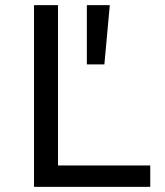

<svg xmlns="http://www.w3.org/2000/svg" viewBox="-20 -725 641 745"><path d="M112 0V-705H205V-83H563V0ZM317 -475V-705H406L385 -475Z"/></svg>

Font: Nunito Sans 6pt
Style: Regular
Weight: 400
Version: Version 3.101;gftools[0.9.27]